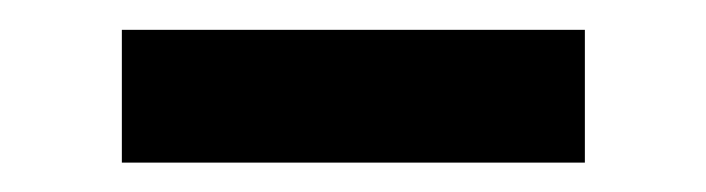

<svg xmlns="http://www.w3.org/2000/svg" viewBox="-20 -364 478 130"><path d="M376 -253.9H62.5V-343.8H376Z"/></svg>

Font: Pretendard JP Medium
Style: Regular
Weight: 500
Designer: Base glyphs from Inter by Rasmus Andersson; Hangeul glyphs from Noto Sans CJK(Source Han Sans) by Jang Soo-young and Kan
Foundry: Kil Hyung-jin
Version: Version 1.309